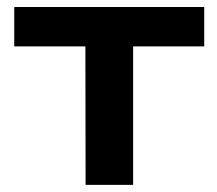

<svg xmlns="http://www.w3.org/2000/svg" viewBox="-20 -519 610 539"><path d="M353.7 0H220.3L219.7 -388.7H20V-499.3H553.3V-388.7H353.7Z"/></svg>

Font: Nata Sans
Style: Regular
Weight: 400
Designer: Daniel Uzquiano Cruz
Version: Version 1.001